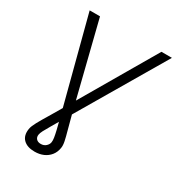

<svg xmlns="http://www.w3.org/2000/svg" viewBox="-218 -860 1109 1208"><g transform="rotate(30 336.5 -256.5)"><path d="M75.7 -727.5H150.9L305.2 -109.4Q320.8 -48.3 332.8 -6.1Q344.7 36.1 350.6 64.5Q356.4 92.8 353 111.8Q347.7 145 329.1 168.2Q310.5 191.4 282.5 203.6Q254.4 215.8 219.2 215.8Q165 215.8 137.2 188.2Q109.4 160.6 117.2 110.8Q119.1 98.6 124.5 85.7Q129.9 72.8 138.9 55.7Q147.9 38.6 161.4 16.1Q174.8 -6.3 192.9 -36.4Q210.9 -66.4 233.9 -106L597.2 -727.5H673.3L275.9 -52.7Q247.1 -2.9 228.3 28.6Q209.5 60.1 199.7 79.1Q189.9 98.1 188 110.8Q185.1 129.9 196.3 142.1Q207.5 154.3 229 154.3Q251 154.3 265.9 140.9Q280.8 127.4 283.2 110.4Q285.2 97.2 282.2 77.9Q279.3 58.6 271.7 26.6Q264.2 -5.4 251 -55.7Z"/></g></svg>

Font: Inter Light
Style: Italic
Weight: 300
Italic angle: -9.3988°
Designer: Rasmus Andersson
Foundry: rsms
Version: Version 4.001;git-66647c0bb